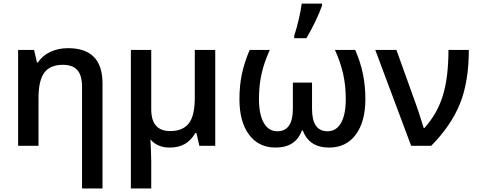

<svg xmlns="http://www.w3.org/2000/svg" viewBox="-20 -821 2700 1081"><path d="M557.1 240.2H441.9V-332Q441.9 -396.5 415.5 -426.3Q389.2 -456.1 334 -456.1Q262.2 -456.1 229.5 -411.9Q196.8 -367.7 196.8 -269V0H82V-540H171.9L188 -469.2H193.8Q218.3 -507.8 263.2 -528.8Q308.1 -549.8 362.8 -549.8Q557.1 -549.8 557.1 -352.1Z M716.8 0ZM831.5 -206.1Q831.5 -83 938 -83Q1009.3 -83 1043 -126.2Q1076.7 -169.4 1076.7 -271V-540H1191.9V0H1102.5L1085.9 -71.8H1079.6Q1056.2 -31.2 1021.2 -10.7Q986.3 9.8 935.5 9.8Q867.2 9.8 828.6 -34.2H826.7Q828.1 -20.5 829.8 22.9Q831.5 66.4 831.5 84V240.2H716.8V-540H831.5Z M1328.1 0ZM1531.7 9.8Q1436 9.8 1382.1 -63Q1328.1 -135.7 1328.1 -262.2Q1328.1 -338.9 1341.8 -404.1Q1355.5 -469.2 1385.7 -540H1499Q1466.8 -469.2 1452.4 -404.3Q1438 -339.4 1438 -264.2Q1438 -177.7 1464.8 -129.9Q1491.7 -82 1541 -82Q1628.9 -82 1628.9 -208V-356H1736.8V-208Q1736.8 -82 1823.7 -82Q1873.5 -82 1900.1 -128.9Q1926.8 -175.8 1926.8 -263.2Q1926.8 -339.4 1911.9 -405.5Q1897 -471.7 1865.7 -540H1980Q2010.7 -468.8 2023.9 -402.3Q2037.1 -335.9 2037.1 -262.2Q2037.1 -136.2 1983.2 -63.2Q1929.2 9.8 1833 9.8Q1720.7 9.8 1685.1 -85.9H1679.7Q1644 9.8 1531.7 9.8ZM1636.7 -620.1Q1649.9 -660.2 1662.1 -712.2Q1674.3 -764.2 1678.7 -800.8H1793V-789.1Q1781.2 -754.4 1756.3 -702.1Q1731.4 -649.9 1705.1 -606H1636.7Z M2092.8 -540H2211.9L2317.9 -245.1Q2333.5 -204.6 2365.7 -100.1H2369.6Q2442.4 -181.6 2473.6 -283.7Q2504.9 -385.7 2504.9 -540H2619.6Q2619.6 -361.3 2569.8 -237.5Q2520 -113.8 2407.7 0H2294.9Z"/></svg>

Font: Open Sans Semibold
Style: Regular
Weight: 600
Foundry: Ascender Corporation
Version: Version 1.10; ttfautohint (v1.5.65-e2d9)